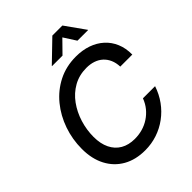

<svg xmlns="http://www.w3.org/2000/svg" viewBox="-258 -1088 1246 1246"><g transform="rotate(-45 364.5 -465.5)"><path d="M341.3 10.7Q254.4 10.7 190.4 -25.6Q126.5 -62 91.6 -128.7Q56.6 -195.3 56.6 -286.6Q56.6 -374 84.7 -455.1Q112.8 -536.1 165 -600.1Q217.3 -664.1 290.3 -701.2Q363.3 -738.3 453.1 -738.3Q512.7 -738.3 561.8 -721.2Q610.8 -704.1 646.7 -671.6Q682.6 -639.2 702.1 -593Q721.7 -546.9 721.2 -488.3H610.8Q609.4 -524.4 597.2 -552.2Q585 -580.1 563.7 -599.4Q542.5 -618.7 513.7 -628.4Q484.9 -638.2 449.7 -638.2Q382.8 -638.2 330.1 -608.4Q277.3 -578.6 240.7 -528.1Q204.1 -477.5 184.8 -415Q165.5 -352.5 165.5 -288.1Q165.5 -225.6 187.3 -180.9Q209 -136.2 249.5 -112.8Q290 -89.4 346.2 -89.4Q383.3 -89.4 417.5 -99.1Q451.7 -108.9 481 -128.2Q510.3 -147.5 533 -175Q555.7 -202.6 569.3 -238.8H680.7Q662.1 -182.6 628.9 -136.7Q595.7 -90.8 551 -57.9Q506.3 -24.9 453.1 -7.1Q399.9 10.7 341.3 10.7ZM396 -803.7H299.8V-805.7L441.4 -942.4H533.7L630.9 -805.7L630.4 -803.7H533.2L479 -888.2Z"/></g></svg>

Font: Inter 24pt Medium
Style: Italic
Weight: 500
Italic angle: -9.3988°
Designer: Rasmus Andersson
Foundry: rsms
Version: Version 4.001;git-66647c0bb